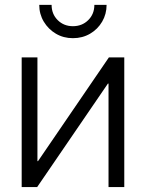

<svg xmlns="http://www.w3.org/2000/svg" viewBox="-20 -754 588 774"><path d="M481 0H417.5V-417H415L129.9 0H67.4V-522.5H130.9V-104.5H133.3L418.9 -522.5H481ZM273.9 -600.1Q235.8 -600.1 205.3 -618.2Q174.8 -636.2 156.5 -666.7Q138.2 -697.3 138.2 -734.4H188Q188 -697.3 212.6 -672.9Q237.3 -648.4 273.9 -648.4Q311 -648.4 335.7 -672.9Q360.4 -697.3 360.4 -734.4H409.7Q409.7 -697.3 391.8 -666.7Q374 -636.2 343.3 -618.2Q312.5 -600.1 273.9 -600.1Z"/></svg>

Font: Inter 28pt Light
Style: Regular
Weight: 300
Designer: Rasmus Andersson
Foundry: rsms
Version: Version 4.001;git-66647c0bb